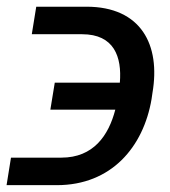

<svg xmlns="http://www.w3.org/2000/svg" viewBox="-33 -549 505 570"><path d="M149.1 -81H-0.4L-13.5 0.7H135.7C297.9 0.7 392.8 -112.9 416.9 -254.6L419.7 -273.8C443.9 -415.1 386.4 -529.1 223.7 -529.1H74.6L61.4 -447.4H210.6C305.8 -447.4 329.2 -380.3 322.8 -303.6H129.6L116.5 -223.4H309.3C289.4 -147 244.7 -81 149.1 -81Z"/></svg>

Font: Margiela Sans Text
Style: Italic
Weight: 400
Italic angle: -9.39999°
Designer: Stefan Endress, Andreas Faust
Version: Version 1.100;FEAKit 1.0